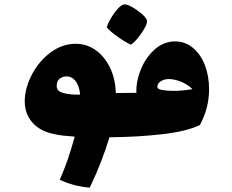

<svg xmlns="http://www.w3.org/2000/svg" viewBox="-20 -597 1058 877"><path d="M468 -472Q470 -485 485 -511Q500 -537 518 -557Q536 -577 549 -577Q569 -577 608 -549Q647 -521 651 -504Q655 -487 627 -446.5Q599 -406 578 -393Q556 -402 519 -428Q482 -454 468 -472ZM935 -190Q935 -103 893 -26Q834 3 721.5 16Q609 29 480 30Q445 146 390 260Q315 254 253 224Q292 137 321 27Q263 23 240 18Q167 6 130 -35Q93 -76 93 -134Q93 -193 125 -255Q157 -317 210.5 -357Q264 -397 326 -397Q375 -397 415.5 -369Q456 -341 481.5 -290Q507 -239 509 -172L603 -173Q601 -223 622 -276.5Q643 -330 682 -367Q721 -404 772 -408Q821 -410 858 -381Q895 -352 915 -301.5Q935 -251 935 -190ZM318 -165H346Q342 -205 325.5 -226.5Q309 -248 284 -248Q267 -248 253 -238Q239 -228 239 -204Q239 -183 260.5 -175Q282 -167 318 -165ZM859 -190Q839 -210 810 -222.5Q781 -235 753 -236Q729 -236 713 -225Q697 -214 699 -196Q709 -182 775 -182Q815 -182 859 -190Z"/></svg>

Font: Lalezar
Style: Bold
Weight: 700
Designer: Borna Izadpanah
Foundry: Borna Izadpanah
Version: Version 1.003;January 24, 2021;FontCreator 13.0.0.2683 64-bi